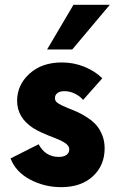

<svg xmlns="http://www.w3.org/2000/svg" viewBox="-20 -770 480 800"><path d="M176.3 -564 286.1 -750H437.5L281.2 -564ZM234.9 9.8Q165 9.8 105.2 -22Q45.4 -53.7 23.9 -109.9L141.1 -168.9Q168.9 -116.2 225.1 -116.2Q245.1 -116.2 256.8 -124.5Q268.6 -132.8 268.6 -147.5Q268.6 -160.6 255.4 -171.1Q242.2 -181.6 209 -194.8Q146.5 -218.3 119.1 -235.8Q51.3 -279.3 51.3 -350.1Q51.3 -416 102.8 -462.9Q154.3 -509.8 237.3 -509.8Q287.6 -509.8 332.3 -491.5Q377 -473.1 406.2 -443.8L326.2 -353.5Q314 -368.7 292.7 -379.4Q271.5 -390.1 248.5 -390.1Q229 -390.1 219 -382.1Q209 -374 209 -361.3Q209 -354.5 211.9 -349.4Q214.8 -344.2 222.9 -339.1Q231 -334 238.8 -330.3Q246.6 -326.7 262.7 -319.8Q288.1 -310.1 306.4 -301.5Q324.7 -293 346.9 -278.1Q369.1 -263.2 383.1 -246.6Q397 -230 406.5 -205.6Q416 -181.2 416 -152.3Q416 -80.6 366.9 -35.4Q317.9 9.8 234.9 9.8Z"/></svg>

Font: Now
Style: Bold
Weight: 700
Designer: Alfredo Marco Pradil
Foundry: Alfredo Marco Pradil
Version: Version 1.002;PS 001.002;hotconv 1.0.88;makeotf.lib2.5.64775